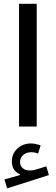

<svg xmlns="http://www.w3.org/2000/svg" viewBox="-20 -678 298 1029"><path d="M197.8 101.6C179.7 95.2 164.1 90.8 147 90.8C117.2 90.8 92.3 100.1 72.8 118.7C53.2 136.7 43.5 159.7 43.5 187C43.5 220.7 57.6 243.2 86.4 255.4V260.3L3.9 283.7L18.1 331.5L242.2 260.3L228 213.4L177.2 229.5C164.1 233.9 151.9 235.8 140.1 235.8C108.9 235.8 87.4 218.3 87.4 190.4C87.4 159.2 112.8 137.7 148.4 137.7C159.7 137.7 171.9 140.1 184.1 145ZM176.8 -657.7H82V0H176.8Z"/></svg>

Font: Estedad Medium
Style: Regular
Weight: 500
Designer: Amin Abedi
Version: Version 7.3